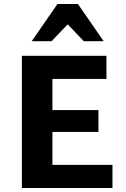

<svg xmlns="http://www.w3.org/2000/svg" viewBox="-20 -936 625 956"><path d="M540 0H89V-658H510V-543H241V-115H540ZM137 -279V-388H470V-279ZM397 -731 293 -840 266 -916H368L496 -731ZM138 -731 266 -916H368L342 -841L237 -731Z"/></svg>

Font: Ysabeau Infant ExtraBold
Style: Regular
Weight: 800
Designer: Christian Thalmann (Catharsis Fonts)
Version: Version 2.001;gftools[0.9.30]; featfreeze: ss01,ss02,lnum